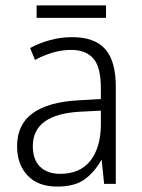

<svg xmlns="http://www.w3.org/2000/svg" viewBox="-20 -678 523 708"><path d="M246 -541Q329 -541 368 -497Q407 -453 407 -358V0H364L355 -87H353Q329 -44 292.5 -17Q256 10 191 10Q120 10 81.5 -31Q43 -72 43 -139Q43 -219 100.5 -260.5Q158 -302 268 -308L352 -313V-352Q352 -430 324.5 -462Q297 -494 242 -494Q209 -494 176 -484.5Q143 -475 109 -457L91 -501Q124 -519 164 -530Q204 -541 246 -541ZM274 -266Q101 -256 101 -139Q101 -89 128 -63Q155 -37 202 -37Q275 -37 313 -85Q351 -133 352 -217V-270ZM371 -658V-612H115V-658Z"/></svg>

Font: Noto Sans Lao Looped SemiCondensed Light
Style: Regular
Weight: 300
Width: 4
Designer: Mark Frömberg, Ben Mitchell
Foundry: The Fontpad Ltd
Version: Version 1.002; ttfautohint (v1.8.4.7-5d5b)